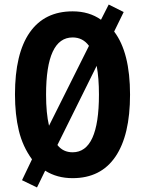

<svg xmlns="http://www.w3.org/2000/svg" viewBox="-20 -775 639 846"><path d="M553 -358Q553 -179 488.5 -84.5Q424 10 300 10Q231 10 179 -23L143 51L77 19L121 -73Q80 -129 63 -199.5Q46 -270 46 -359Q46 -539 111 -632Q176 -725 300 -725Q373 -725 425 -688L459 -755L525 -722L483 -636Q553 -544 553 -358ZM183 -358Q183 -276 196 -221L372 -573Q345 -610 300 -610Q183 -610 183 -358ZM416 -358Q416 -395 413.5 -426.5Q411 -458 406 -485L233 -136Q258 -104 300 -104Q416 -104 416 -358Z"/></svg>

Font: Noto Sans Gujarati UI ExtraCondensed
Style: Bold
Weight: 700
Width: 2
Designer: Jelle Bosma - Monotype Design Team, Universal Thirst
Foundry: Monotype Imaging Inc.
Version: Version 2.106; ttfautohint (v1.8.4.7-5d5b)